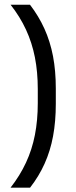

<svg xmlns="http://www.w3.org/2000/svg" viewBox="-20 -696 332 836"><path d="M144.5 -308Q144.5 -382.5 132 -446.2Q119.5 -510 93.2 -566.8Q67 -623.5 26 -675.5H110.5Q148.5 -626 173.5 -570.8Q198.5 -515.5 210.8 -451.5Q223 -387.5 223 -310V-244.5Q223 -167 211 -102.8Q199 -38.5 174.2 16.5Q149.5 71.5 111 121H26Q67 68.5 93.2 12Q119.5 -44.5 132 -108.5Q144.5 -172.5 144.5 -247Z"/></svg>

Font: Anek Gujarati Medium
Style: Regular
Weight: 400
Version: Version 1.003